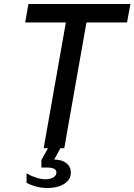

<svg xmlns="http://www.w3.org/2000/svg" viewBox="-20 -745 676 965"><path d="M311 -632H106.5L123 -725H635.5L618.5 -632H414.5L303 0H283.5L252.5 57Q291 57 313.5 75Q336 93 336 121.5Q336 149 318.5 166.5Q301 184 274.2 192Q247.5 200 219 200Q164.5 200 113.5 174V126.5Q137 140 162.2 148Q187.5 156 208 156Q231.5 156 247.5 147Q263.5 138 263.5 122Q263.5 97 215.5 97H188V59.5L221 0H199.5Z"/></svg>

Font: JuliaMono Medium
Style: Italic
Weight: 500
Italic angle: -9°
Monospace: yes
Designer: cormullion
Foundry: corm
Version: Version 0.054; ttfautohint (v1.8.4)